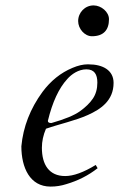

<svg xmlns="http://www.w3.org/2000/svg" viewBox="-20 -677 440 710"><path d="M326 -657C294.2 -657 269 -630.7 269 -599C269 -570.5 293.1 -543 320 -543C363.1 -543 383 -566.3 383 -606C383 -632.9 354.4 -657 326 -657ZM340 -371.5C340 -348.5 334.5 -328.8 323.5 -312.5C312.5 -296.2 296.5 -280.5 275.5 -265.5C254.5 -250.5 219.3 -236 170 -222C161.3 -222 157 -224.7 157 -230C173.7 -299.3 197.7 -351 229 -385C244.4 -402.5 270.2 -420.6 299.4 -420.6C329.1 -420.6 340 -401.9 340 -371.5ZM134.9 -130.5C134.9 -154.3 140 -177.8 150 -201C199.5 -218.3 258.5 -230.7 305.5 -252C351.9 -273 400 -304.5 400 -370.5C400 -417.6 359.6 -439 308 -439C306.8 -439 305.6 -439.1 304.4 -439.1C287.3 -439.1 268.5 -434.7 248 -426C204.7 -408 167.7 -378.3 137 -337C91.7 -275 65.7 -208 59 -136C59 -57.5 90.2 13 167 13C187 13 206.3 10 225 4C268.3 -8.7 307 -28.3 341 -55L334 -67C289.3 -39.7 251.7 -26 221 -26C161.3 -26 134.9 -68.3 134.9 -130.5Z"/></svg>

Font: fbb
Style: Italic
Weight: 400
Italic angle: -12°
Designer: David J. Perry, Michael Sharpe
Version: Version 0.991